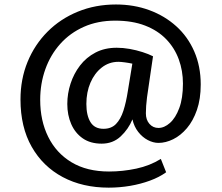

<svg xmlns="http://www.w3.org/2000/svg" viewBox="-20 -759 998 865"><path d="M469.7 86.4Q352.1 86.4 262.7 38.8Q173.3 -8.8 122.8 -97.7Q72.3 -186.5 72.3 -311Q72.3 -402.3 104.2 -480.2Q136.2 -558.1 194.1 -616.2Q252 -674.3 330.8 -706.5Q409.7 -738.8 502.4 -738.8Q583 -738.8 652.3 -713.4Q721.7 -688 773.9 -640.9Q826.2 -593.8 855.2 -527.1Q884.3 -460.4 884.3 -378.4Q884.3 -313 867.2 -263.7Q850.1 -214.4 822 -181.4Q793.9 -148.4 760.3 -131.8Q726.6 -115.2 693.8 -115.2Q670.4 -115.2 646 -127.9Q621.6 -140.6 602.8 -164.6Q584 -188.5 576.7 -221.2Q558.6 -177.2 523.7 -144.5Q488.8 -111.8 438 -111.8Q387.2 -111.8 352.8 -135.7Q318.4 -159.7 300.8 -200.2Q283.2 -240.7 283.2 -290.5Q283.2 -337.4 297.9 -382.3Q312.5 -427.2 340.6 -463.9Q368.7 -500.5 410.2 -522.2Q451.7 -543.9 505.9 -543.9Q534.2 -543.9 564.2 -538.6Q594.2 -533.2 621.8 -524.4Q649.4 -515.6 669.4 -505.4Q662.6 -454.6 655 -407.5Q647.5 -360.4 642.3 -320.1Q637.2 -279.8 637.2 -248.5Q637.2 -219.2 653.3 -200.9Q669.4 -182.6 693.8 -182.6Q720.2 -182.6 745.6 -205.1Q771 -227.5 787.6 -272Q804.2 -316.4 804.2 -382.3Q804.2 -440.4 785.4 -491.7Q766.6 -543 728.8 -582.3Q690.9 -621.6 633.5 -643.8Q576.2 -666 499 -666Q420.4 -666 357.9 -638.2Q295.4 -610.4 251.5 -561.3Q207.5 -512.2 184.3 -447.3Q161.1 -382.3 161.1 -309.1Q161.1 -215.3 197.3 -142.3Q233.4 -69.3 302.5 -27.8Q371.6 13.7 471.2 13.7Q532.7 13.7 593.8 0.7Q654.8 -12.2 704.6 -43L728.5 17.1Q697.3 39.6 655.3 54.9Q613.3 70.3 565.7 78.4Q518.1 86.4 469.7 86.4ZM446.3 -178.7Q481.4 -178.7 502.4 -200.2Q523.4 -221.7 535.9 -260Q548.3 -298.3 556.2 -350.1L576.2 -472.2Q561 -475.6 542.7 -478Q524.4 -480.5 513.7 -480.5Q471.2 -480.5 438.5 -454.8Q405.8 -429.2 387.5 -386.5Q369.1 -343.8 369.1 -290.5Q369.1 -238.8 387.7 -208.7Q406.2 -178.7 446.3 -178.7Z"/></svg>

Font: Comme Medium
Style: Regular
Weight: 500
Version: Version 1.000;gftools[0.9.27]